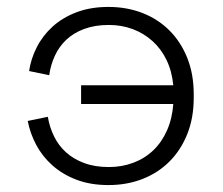

<svg xmlns="http://www.w3.org/2000/svg" viewBox="-20 -520 643 554"><path d="M293 14Q241 14 200.5 -1.5Q160 -17 131 -43Q102 -69 84.5 -102Q67 -135 60 -171L118 -183Q123 -153 136 -126.5Q149 -100 170.5 -80.5Q192 -61 223 -49.5Q254 -38 294 -38Q332 -38 365 -50.5Q398 -63 422.5 -86.5Q447 -110 462 -144Q477 -178 480 -220H214V-274H480Q476 -315 460.5 -347Q445 -379 420 -401.5Q395 -424 363 -436Q331 -448 294 -448Q254 -448 223 -436.5Q192 -425 171 -405Q150 -385 138 -358.5Q126 -332 122 -303L64 -315Q69 -350 86 -383.5Q103 -417 131.5 -443Q160 -469 200.5 -484.5Q241 -500 293 -500Q346 -500 391 -482.5Q436 -465 469 -432Q502 -399 520.5 -352.5Q539 -306 539 -248V-238Q539 -180 520.5 -133.5Q502 -87 469 -54Q436 -21 391 -3.5Q346 14 293 14Z"/></svg>

Font: Space Grotesk Light
Style: Regular
Weight: 300
Designer: Florian Karsten
Foundry: Florian Karsten
Version: Version 2.000